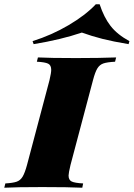

<svg xmlns="http://www.w3.org/2000/svg" viewBox="-68 -876 624 896"><path d="M252 -57Q252 -36 266.5 -29Q281 -22 320 -20L316 0Q252 -3 129 -3Q10 -3 -48 0L-43 -20Q-8 -22 9.5 -28Q27 -34 37.5 -51.5Q48 -69 58 -106L163 -502Q171 -536 171 -550Q171 -572 156.5 -579Q142 -586 104 -588L109 -608Q164 -605 286 -605Q399 -605 474 -608L469 -588Q432 -586 414.5 -580Q397 -574 386.5 -557Q376 -540 366 -502L261 -106Q252 -68 252 -57ZM89 -670 84 -684Q173 -712 252 -758.5Q331 -805 379 -856H397Q417 -795 448 -755Q479 -715 536 -684L532 -670Q460 -682 410.5 -694.5Q361 -707 314 -724Q217 -691 89 -670Z"/></svg>

Font: Playfair Display SC Black
Style: Italic
Weight: 900
Italic angle: -14°
Designer: Claus Eggers Sørensen
Foundry: Claus Eggers Sørensen
Version: Version 1.200; ttfautohint (v1.6)